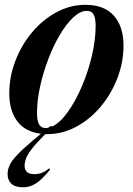

<svg xmlns="http://www.w3.org/2000/svg" viewBox="-20 -544 552 796"><path d="M160.5 19.5Q126.5 53.5 109.8 76Q93 98.5 87.5 114.2Q82 130 82 143Q82 178 122 178Q140 178 154.2 172.2Q168.5 166.5 184 154L188 159Q152.5 202 127.8 217.2Q103 232.5 77 232.5Q42.5 232.5 27 217.5Q11.5 202.5 11.5 179Q11.5 159.5 19.5 141.5Q27.5 123.5 50.8 98.8Q74 74 119.5 35.5L150 10.5Q85 3 51.8 -41Q18.5 -85 18.5 -157Q18.5 -226 43.8 -291.8Q69 -357.5 113 -410Q157 -462.5 214 -493.2Q271 -524 334 -524Q412 -524 452 -479Q492 -434 492 -355Q492 -286 466.8 -220.2Q441.5 -154.5 397.5 -102Q353.5 -49.5 296.5 -18.8Q239.5 12 176.5 12Q172.5 12 168.5 12ZM170 -13Q175 -13 179.5 -14L187.5 -20.5H198.5Q230.5 -36.5 262 -81Q293.5 -125.5 319.5 -186.2Q345.5 -247 361 -312.8Q376.5 -378.5 376.5 -436.5Q376.5 -469.5 368 -484.2Q359.5 -499 340 -499Q313 -499 284 -472Q255 -445 228.2 -399.8Q201.5 -354.5 180.2 -299Q159 -243.5 146.2 -185.5Q133.5 -127.5 133.5 -75.5Q133.5 -42.5 142.2 -27.8Q151 -13 170 -13Z"/></svg>

Font: Newsreader Display SemiBold
Style: Italic
Weight: 600
Italic angle: -17°
Designer: Hugues Gentile
Foundry: Production Type
Version: Version 1.001